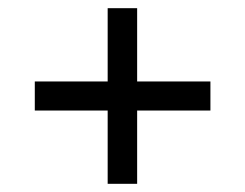

<svg xmlns="http://www.w3.org/2000/svg" viewBox="-20 -592 599 469"><path d="M243 -143V-322H65V-393H243V-572H315V-393H494V-322H315V-143Z"/></svg>

Font: Noto Serif Kannada
Style: Bold
Weight: 700
Version: Version 2.003